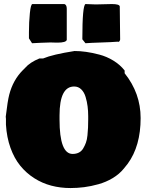

<svg xmlns="http://www.w3.org/2000/svg" viewBox="-20 -949 750 962"><path d="M125 -756.8V-787.1Q125 -837.4 129.6 -883.1Q134.3 -928.7 142.6 -928.7H302.7Q314.5 -924.8 314.5 -905.3V-749Q310.5 -735.4 267.6 -735.4Q260.7 -735.4 249 -735.8Q237.3 -736.3 233.4 -736.3Q215.8 -736.3 183.6 -734.6Q151.4 -732.9 140.6 -732.4Q132.8 -745.6 125 -756.8ZM392.6 -754.9Q392.6 -920.4 408.2 -928.7Q443.4 -926.8 460 -926.8Q472.7 -926.8 498 -927.7Q523.4 -928.7 540 -928.7Q578.1 -928.7 580.1 -917Q582 -805.7 582 -751Q579.6 -739.3 572.3 -739.3Q570.3 -739.3 570.3 -740.2Q541 -737.8 486.8 -736.1Q432.6 -734.4 408.2 -732.4L392.6 -752ZM9.8 -353.5 8.8 -364.3Q18.1 -443.8 26.4 -475.1Q45.4 -548.3 94.7 -597.7L106.4 -609.4Q129.9 -636.7 177.7 -656.2H196.3Q244.1 -676.3 353.5 -693.4Q380.9 -693.4 410.9 -689.2Q440.9 -685.1 477.5 -675.5Q514.2 -666 548.1 -645.3Q582 -624.5 604.5 -595.7V-582Q684.6 -481.9 684.6 -357.4Q684.6 -217.3 620.1 -128.9L600.6 -104.5Q578.1 -76.7 544.7 -56.6Q511.2 -36.6 473.6 -26.1Q436 -15.6 401.6 -11.2Q367.2 -6.8 333 -6.8Q282.7 -6.8 237.1 -18.8Q191.4 -30.8 151.6 -56.2Q111.8 -81.5 81.5 -118.7Q51.3 -155.8 32.5 -208.3Q13.7 -260.7 9.8 -324.2ZM278.3 -349.6Q278.3 -177.7 343.8 -177.7Q361.8 -177.7 375.2 -184.6Q388.7 -191.4 397 -205.6Q405.3 -219.7 410.6 -234.4Q416 -249 418.2 -271Q420.4 -293 421.1 -309.6Q421.9 -326.2 421.9 -349.6V-367.2Q421.9 -392.6 418.9 -416Q416 -439.5 408.9 -463.1Q401.9 -486.8 387.2 -501.2Q372.6 -515.6 351.6 -515.6Q278.3 -515.6 278.3 -371.1Z"/></svg>

Font: Bowlby One SC
Style: Regular
Weight: 400
Width: 1
Version: Version 1.2